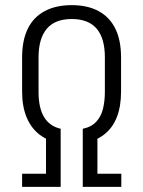

<svg xmlns="http://www.w3.org/2000/svg" viewBox="-20 -727 558 747"><path d="M216 -169Q169 -177 135.5 -202Q102 -227 84 -269.5Q66 -312 66 -371V-503Q66 -570 88 -615Q110 -660 153.5 -683.5Q197 -707 259 -707Q321 -707 364 -683.5Q407 -660 429 -615Q451 -570 451 -503V-371Q451 -313 434.5 -271Q418 -229 385 -203.5Q352 -178 302 -169V-226Q336 -233 355 -254Q374 -275 381 -305Q388 -335 388 -369V-504Q388 -578 356 -615.5Q324 -653 259 -653Q194 -653 162 -615Q130 -577 130 -504V-369Q130 -307 151.5 -271.5Q173 -236 216 -226ZM66 -51H159V-205H216V0H66ZM302 -205H359V-51H452V0H302Z"/></svg>

Font: Pathway Extreme Condensed ExtraLight
Style: Regular
Weight: 250
Width: 3
Version: Version 1.001;gftools[0.9.26]